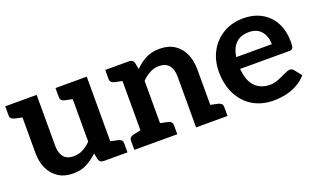

<svg xmlns="http://www.w3.org/2000/svg" viewBox="-62 -837 1910 1160"><g transform="rotate(-20 892.5 -257.0)"><path d="M253 8Q197 8 158 -17.5Q119 -43 99 -86.5Q79 -130 79 -187V-514H206V-187Q206 -140 227 -114.5Q248 -89 291 -89Q323 -89 350 -103Q377 -117 402 -142V-514H528V0H451Q425 0 419 -23L411 -63Q379 -32 341 -12Q303 8 253 8ZM504 0 517 -101 574 -89Q588 -86 595.5 -79Q603 -72 603 -58V0ZM103 -514 91 -413 33 -425Q20 -428 12 -435Q4 -442 4 -456V-514ZM426 -514 413 -413 356 -425Q342 -428 334.5 -435Q327 -442 327 -456V-514Z M722 0V-514H799Q825 -514 831 -491L839 -450Q871 -483 909 -502.5Q947 -522 998 -522Q1054 -522 1092.5 -497Q1131 -472 1151 -428Q1171 -384 1171 -327V0H1044V-327Q1044 -373 1023 -399Q1002 -425 959 -425Q928 -425 900.5 -410.5Q873 -396 848 -371V0ZM647 0V-58Q647 -72 654.5 -79Q662 -86 676 -89L733 -101L746 0ZM824 0 837 -101 894 -89Q908 -86 915.5 -79Q923 -72 923 -58V0ZM1147 0 1159 -101 1217 -89Q1230 -86 1238 -79Q1246 -72 1246 -58V0ZM746 -514 733 -413 676 -425Q662 -428 654.5 -435Q647 -442 647 -456V-514Z M1542 8Q1465 8 1408 -26.5Q1351 -61 1319.5 -123.5Q1288 -186 1288 -268Q1288 -340 1319 -397.5Q1350 -455 1406 -488.5Q1462 -522 1536 -522Q1603 -522 1653.5 -493.5Q1704 -465 1731.5 -413Q1759 -361 1759 -289Q1759 -262 1754 -251.5Q1749 -241 1730 -241H1415Q1415 -238 1415 -235Q1415 -232 1416 -229Q1424 -159 1459.5 -124Q1495 -89 1553 -89Q1580 -89 1607.5 -100Q1635 -111 1658 -122.5Q1681 -134 1695 -134Q1709 -134 1718 -123L1755 -77Q1728 -46 1692.5 -27Q1657 -8 1618.5 0Q1580 8 1542 8ZM1417 -316H1646Q1646 -366 1619 -399Q1592 -432 1539 -432Q1486 -432 1455.5 -402Q1425 -372 1417 -316Z"/></g></svg>

Font: Aleo
Style: Bold
Weight: 700
Designer: Alessio Laiso
Foundry: Alessio Laiso
Version: Version 2.001;gftools[0.9.29]